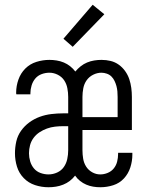

<svg xmlns="http://www.w3.org/2000/svg" viewBox="-20 -780 634 808"><path d="M184 8Q155 8 127.5 -1Q100 -10 80 -30.5Q60 -51 51.5 -78.5Q43 -106 43 -135Q43 -160 48.5 -184.5Q54 -209 68.5 -229.5Q83 -250 103.5 -265Q124 -280 147.5 -288.5Q171 -297 196 -300Q221 -303 246 -303H267V-372Q267 -390 263.5 -408.5Q260 -427 250 -442Q240 -457 223 -465.5Q206 -474 188 -474Q171 -474 155 -468Q139 -462 128.5 -449.5Q118 -437 113 -420.5Q108 -404 108 -388V-383H49Q48 -385 48 -387Q48 -389 48 -391Q48 -418 57.5 -445Q67 -472 86.5 -491.5Q106 -511 133 -519.5Q160 -528 188 -528Q203 -528 218.5 -525.5Q234 -523 248.5 -517Q263 -511 275.5 -501Q288 -491 297 -479Q307 -491 319.5 -501Q332 -511 346.5 -517Q361 -523 376.5 -525.5Q392 -528 407 -528Q427 -528 445.5 -523.5Q464 -519 479.5 -508Q495 -497 506.5 -481Q518 -465 524 -447Q530 -429 532.5 -410Q535 -391 535 -372V-233H327V-148Q327 -130 330 -112Q333 -94 342.5 -79Q352 -64 368 -55Q384 -46 402 -46Q418 -46 433.5 -52.5Q449 -59 459 -71.5Q469 -84 473 -100Q477 -116 477 -132V-137H537V-129Q537 -102 528.5 -75.5Q520 -49 501.5 -29Q483 -9 456.5 -0.5Q430 8 402 8Q387 8 372 5.5Q357 3 343 -3Q329 -9 317 -18.5Q305 -28 296 -41Q286 -28 273.5 -18.5Q261 -9 246 -3Q231 3 215.5 5.5Q200 8 184 8ZM327 -287H475V-372Q475 -384 474 -395.5Q473 -407 470 -418Q467 -429 462 -439.5Q457 -450 449 -458Q441 -466 429.5 -470Q418 -474 407 -474Q389 -474 372 -465.5Q355 -457 344.5 -442Q334 -427 330.5 -408.5Q327 -390 327 -372ZM184 -46Q203 -46 220.5 -54Q238 -62 248.5 -77Q259 -92 263 -110.5Q267 -129 267 -148V-249H246Q229 -249 211.5 -247Q194 -245 177.5 -239Q161 -233 146.5 -223.5Q132 -214 121.5 -200Q111 -186 106.5 -169Q102 -152 102 -135Q102 -118 107 -101Q112 -84 123 -71Q134 -58 150.5 -52Q167 -46 184 -46ZM286 -583 247 -617 370 -760 419 -720Z"/></svg>

Font: Iosevka QP Light
Style: Regular
Weight: 300
Designer: Belleve Invis
Foundry: Belleve Invis
Version: Version 20.0.0; ttfautohint (v1.8.4)